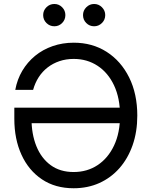

<svg xmlns="http://www.w3.org/2000/svg" viewBox="-20 -958 777 988"><path d="M358.9 10.7Q264.2 10.7 195.8 -35.2Q127.4 -81.1 90.6 -161.6Q53.7 -242.2 53.7 -346.7V-403.8H619.6V-324.2H114.3L142.1 -348.1Q142.1 -268.1 167.2 -205.8Q192.4 -143.6 240.7 -108.2Q289.1 -72.8 358.9 -72.8Q428.7 -72.8 482.4 -108.4Q536.1 -144 566.9 -209.2Q597.7 -274.4 597.7 -363.3Q597.7 -453.1 566.9 -518.6Q536.1 -584 482.2 -619.4Q428.2 -654.8 359.4 -654.8Q319.8 -654.8 285.9 -643.3Q252 -631.8 224.9 -610.8Q197.8 -589.8 179 -560.5Q160.2 -531.2 150.4 -495.6H58.6Q68.4 -549.3 94.7 -593.8Q121.1 -638.2 160.6 -670.7Q200.2 -703.1 251 -720.7Q301.8 -738.3 359.4 -738.3Q455.1 -738.3 528.8 -691.2Q602.5 -644 644.5 -559.6Q686.5 -475.1 686.5 -363.3Q686.5 -279.8 662.4 -210.9Q638.2 -142.1 594.5 -92.5Q550.8 -43 491 -16.1Q431.2 10.7 358.9 10.7ZM464.4 -822.8Q440.4 -822.8 423.8 -839.6Q407.2 -856.4 407.2 -880.4Q407.2 -903.8 424.1 -920.7Q440.9 -937.5 464.4 -937.5Q487.8 -937.5 504.6 -920.7Q521.5 -903.8 521.5 -880.4Q521.5 -856.4 504.6 -839.6Q487.8 -822.8 464.4 -822.8ZM259.8 -822.8Q235.8 -822.8 219 -839.6Q202.1 -856.4 202.1 -880.4Q202.1 -903.8 219 -920.7Q235.8 -937.5 259.8 -937.5Q283.2 -937.5 299.8 -920.7Q316.4 -903.8 316.4 -880.4Q316.4 -856.4 299.8 -839.6Q283.2 -822.8 259.8 -822.8Z"/></svg>

Font: Inter 24pt
Style: Regular
Weight: 400
Designer: Rasmus Andersson
Foundry: rsms
Version: Version 4.001;git-66647c0bb